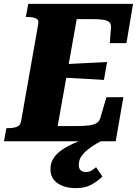

<svg xmlns="http://www.w3.org/2000/svg" viewBox="-46 -730 711 992"><path d="M591.4 -227.8 551.8 0H-25.6L-13 -68H-2.6Q22.8 -68 41 -74.8Q59.2 -81.6 63.2 -104.8L151.6 -606Q155.6 -628 139.8 -635Q124 -642 97.8 -642H87.4L100 -710H641.2L607.4 -507.2H521.4L527.4 -588.2Q529 -606.2 518.2 -615.7Q507.4 -625.2 485.6 -628.2Q463.8 -631.2 431.6 -631.2H350.4L252 -78.8H350.4Q390.4 -78.8 415.6 -82.3Q440.8 -85.8 454.3 -94.8Q467.8 -103.8 472.8 -121.8L503.8 -227.8ZM279.8 -397.8Q318.2 -400.4 356.1 -402Q394 -403.6 431.9 -405.7Q469.8 -407.8 507.2 -409.4L491 -317.2Q454.2 -319.8 416.9 -321.6Q379.6 -323.4 342.5 -325.7Q305.4 -328 268 -329.6ZM476 -39.8 497.8 -12.4Q453.2 10 426.1 29Q399 48 384.8 64.3Q370.6 80.6 365.8 94.5Q361 108.4 361 121.8Q361 141 371.3 149.9Q381.6 158.8 398.2 158.8Q414.8 158.8 428.5 150.1Q442.2 141.4 450.4 133.8L483 181.8Q458 207 425.3 224.5Q392.6 242 346.8 242Q288.2 242 251.4 216.8Q214.6 191.6 214.6 143.6Q214.6 114.2 229.2 89.7Q243.8 65.2 274.5 43.9Q305.2 22.6 355.2 2.1Q405.2 -18.4 476 -39.8Z"/></svg>

Font: Roboto Serif 20pt
Style: Italic
Weight: 400
Italic angle: -10°
Designer: Greg Gazdowicz
Foundry: Commercial Type
Version: Version 1.008